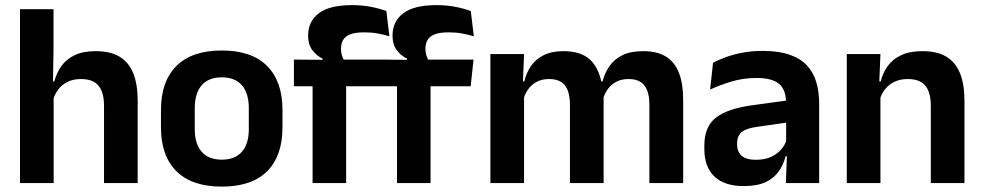

<svg xmlns="http://www.w3.org/2000/svg" viewBox="-20 -696 3738 730"><path d="M375.5 0V-294.5Q375.5 -325.5 367.2 -348Q359 -370.5 340 -383Q321 -395.5 288 -395.5Q259 -395.5 237.5 -385Q216 -374.5 202.2 -356.8Q188.5 -339 182 -316.5L156 -386.5H186.5Q195 -419 213.5 -445Q232 -471 264 -486.2Q296 -501.5 343.5 -501.5Q400 -501.5 435 -480.2Q470 -459 486.8 -417Q503.5 -375 503.5 -313V0ZM56 0V-661H183.5V-510L181 -357.5L184 -348V0Z M823.5 13.5Q709.5 13.5 650.8 -45Q592 -103.5 592 -211.5V-278Q592 -386.5 650.8 -445.2Q709.5 -504 823.5 -504Q937 -504 995.5 -445.2Q1054 -386.5 1054 -278V-211.5Q1054 -103.5 995.8 -45Q937.5 13.5 823.5 13.5ZM823.5 -89Q873.5 -89 899.8 -119Q926 -149 926 -205V-284.5Q926 -341.5 899.8 -371.8Q873.5 -402 823.5 -402Q773 -402 746.8 -371.8Q720.5 -341.5 720.5 -284.5V-205Q720.5 -149 746.8 -119Q773 -89 823.5 -89Z M1318.5 -676.5Q1357.5 -676.5 1390.5 -670Q1423.5 -663.5 1449 -654L1460.5 -558Q1439 -564.5 1415.8 -568.8Q1392.5 -573 1364.5 -573Q1331 -573 1311.8 -565.5Q1292.5 -558 1284.5 -544Q1276.5 -530 1276.5 -511V-509.5Q1276.5 -496 1280.5 -484Q1284.5 -472 1290 -462.5L1206.5 -459.5V-473Q1183.5 -484 1167.5 -505.5Q1151.5 -527 1151.5 -559V-561.5Q1151.5 -614.5 1192.2 -645.5Q1233 -676.5 1318.5 -676.5ZM1168.5 0V-433H1296V0ZM1097.5 -368V-469.5L1221.5 -468.5L1271.5 -469.5H1459.5L1448.5 -368ZM1639.5 -676.5Q1678.5 -676.5 1711.5 -670Q1744.5 -663.5 1770 -654L1781.5 -558Q1760 -564.5 1736.8 -568.8Q1713.5 -573 1685.5 -573Q1652 -573 1632.8 -565.5Q1613.5 -558 1605.5 -544Q1597.5 -530 1597.5 -511V-509.5Q1597.5 -496 1601.5 -484Q1605.5 -472 1611 -462.5L1527.5 -459.5V-473Q1504.5 -484 1488.5 -505.5Q1472.5 -527 1472.5 -559V-561.5Q1472.5 -614.5 1513.2 -645.5Q1554 -676.5 1639.5 -676.5ZM1489.5 0V-433H1617V0ZM1418.5 -368V-469.5L1542.5 -468.5L1592.5 -469.5H1780.5L1769.5 -368Z M2449 0V-298Q2449 -328 2441.5 -349.8Q2434 -371.5 2416.8 -383.5Q2399.5 -395.5 2370 -395.5Q2343 -395.5 2323 -385Q2303 -374.5 2290.5 -356.8Q2278 -339 2272 -316.5L2258 -386.5H2271Q2279 -418 2297 -444.2Q2315 -470.5 2346.2 -486Q2377.5 -501.5 2425.5 -501.5Q2479 -501.5 2512.2 -480.8Q2545.5 -460 2561.5 -418.8Q2577.5 -377.5 2577.5 -316.5V0ZM1844.5 0V-490.5H1972.5L1967.5 -366L1972.5 -360.5V0ZM2147 0V-298Q2147 -328 2139.5 -349.8Q2132 -371.5 2114.8 -383.5Q2097.5 -395.5 2068 -395.5Q2040.5 -395.5 2020.8 -385Q2001 -374.5 1988.2 -356.8Q1975.5 -339 1969.5 -316.5L1949.5 -386.5H1973.5Q1981 -419 1998.8 -445Q2016.5 -471 2047 -486.2Q2077.5 -501.5 2123 -501.5Q2191.5 -501.5 2226.2 -466.5Q2261 -431.5 2270 -364.5Q2272 -354.5 2273.5 -341.2Q2275 -328 2275 -316.5V0Z M2968 0 2972.5 -120 2969 -131V-284.5L2968.5 -306.5Q2968.5 -354.5 2942.2 -377Q2916 -399.5 2856.5 -399.5Q2806 -399.5 2761.8 -386.2Q2717.5 -373 2680 -355.5L2691 -457.5Q2713 -469 2741.2 -479.2Q2769.5 -489.5 2804.5 -496Q2839.5 -502.5 2880 -502.5Q2940 -502.5 2981.5 -488.2Q3023 -474 3047.8 -447.5Q3072.5 -421 3083.5 -384.2Q3094.5 -347.5 3094.5 -303V0ZM2807.5 11.5Q2734.5 11.5 2696.2 -25Q2658 -61.5 2658 -129V-143Q2658 -214.5 2702 -248.8Q2746 -283 2841.5 -296L2980.5 -315L2988 -232.5L2860 -214Q2818 -208.5 2800.2 -194Q2782.5 -179.5 2782.5 -151.5V-146.5Q2782.5 -119 2799.8 -103.8Q2817 -88.5 2854 -88.5Q2887 -88.5 2910.5 -99Q2934 -109.5 2949.2 -126.8Q2964.5 -144 2971 -165.5L2989 -102H2967Q2959 -70.5 2941.2 -44.8Q2923.5 -19 2891.5 -3.8Q2859.5 11.5 2807.5 11.5Z M3519 0V-294.5Q3519 -325.5 3510.8 -348Q3502.5 -370.5 3483.5 -383Q3464.5 -395.5 3431.5 -395.5Q3402.5 -395.5 3380.8 -385Q3359 -374.5 3345.2 -356.8Q3331.5 -339 3324.5 -316.5L3304.5 -386.5H3328.5Q3336.5 -419 3355.2 -445Q3374 -471 3406.2 -486.2Q3438.5 -501.5 3487 -501.5Q3543.5 -501.5 3578.5 -480.2Q3613.5 -459 3630.2 -417Q3647 -375 3647 -313V0ZM3199.5 0V-490.5H3327.5L3322.5 -371L3327.5 -360.5V0Z"/></svg>

Font: Anek Latin SemiBold
Style: Regular
Weight: 600
Designer: Yesha Goshar
Foundry: Ek Type
Version: Version 1.003